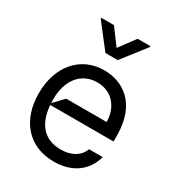

<svg xmlns="http://www.w3.org/2000/svg" viewBox="-189 -908 956 1037"><g transform="rotate(30 289.0 -389.5)"><path d="M443.9 -784.1V-789.8H364.3L290.5 -690.3L216.6 -789.8H137.1V-784.1L252.1 -636.4H328.8ZM529.1 -279.8C528.8 -483 408 -552.6 294.7 -552.6C146.7 -552.6 48.7 -436.1 49 -268.5C48.7 -100.9 145.2 11.4 303.3 11.4C413.7 11.4 494.3 -43.7 520.6 -142H435.4C417.3 -92 368.6 -63.9 303.3 -63.9C208.5 -63.9 143.8 -119.7 134.2 -244.3H529.1ZM133.5 -255.3C132.8 -263.1 132.8 -271.3 132.8 -279.8C132.5 -395.2 192.5 -477.3 294.7 -477.3C385.3 -477.3 443.5 -409.1 443.9 -316.8H191.8Z"/></g></svg>

Font: Riot Sans 2.0
Style: Regular
Weight: 400
Designer: Rasmus Andersson
Foundry: rsms
Version: Version 3.006;hotconv 1.0.109;makeotfexe 2.5.65596